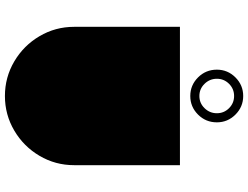

<svg xmlns="http://www.w3.org/2000/svg" viewBox="-134 -859 1008 780"><g transform="rotate(90 370.0 -469.0)"><path d="M89 -266V-696H651V-266Q651 -190 613 -125.5Q575 -61 510.5 -23Q446 15 370 15Q294 15 229.5 -23Q165 -61 127 -125.5Q89 -190 89 -266ZM263 -846Q263 -890 294.5 -921.5Q326 -953 370 -953Q414 -953 445.5 -921.5Q477 -890 477 -846Q477 -801 445.5 -769.5Q414 -738 370 -738Q326 -738 294.5 -769.5Q263 -801 263 -846ZM370 -775Q399 -775 419.5 -796Q440 -817 440 -846Q440 -875 419.5 -895.5Q399 -916 370 -916Q341 -916 320.5 -895.5Q300 -875 300 -846Q300 -817 320.5 -796Q341 -775 370 -775Z"/></g></svg>

Font: Major Mono Display
Style: Regular
Weight: 400
Designer: Emre Parlak
Foundry: Emre Parlak
Version: Version 2.000; ttfautohint (v1.8) -l 8 -r 50 -G 200 -x 14 -D